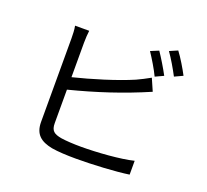

<svg xmlns="http://www.w3.org/2000/svg" viewBox="-140 -995 1280 1187"><g transform="rotate(20 500.0 -401.5)"><path d="M785 -801C813 -762 845 -707 868 -663L922 -688C903 -725 865 -789 838 -824ZM810 -647C789 -687 752 -748 728 -783L675 -761C701 -722 737 -663 756 -622ZM274 -361C450 -406 610 -458 777 -530L742 -610C711 -593 683 -578 654 -565C550 -520 392 -472 274 -443V-669C274 -697 276 -727 279 -750H186C191 -727 192 -693 192 -669V-119C192 -38 235 -4 312 11C353 18 412 21 472 21C582 21 731 13 818 0V-91C735 -70 582 -59 476 -59C427 -59 375 -62 344 -67C295 -76 274 -90 274 -141Z"/></g></svg>

Font: Spoqa Han Sans Neo Regular
Style: Regular
Weight: 400
Designer: [Spoqa Han Sans Neo] Dong-huui Kim  Younghwa Kang  Yujin Lee  [Noto Sans] Ryoko NISHIZUKA  (kana & ideographs); Paul D. 
Foundry: Spoqa (http://www.spoqa-han-sans.com)
Version: Version 1.000